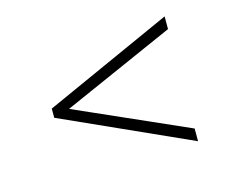

<svg xmlns="http://www.w3.org/2000/svg" viewBox="-61 -643 643 526"><g transform="rotate(-15 260.0 -380.0)"><path d="M442 -203 78 -367V-393L442 -557V-521L110 -374V-386L442 -239Z"/></g></svg>

Font: Encode Sans SC SemiCondensed Thin
Style: Regular
Weight: 250
Width: 4
Designer: Multiple Designers
Foundry: Impallari Type
Version: Version 3.002